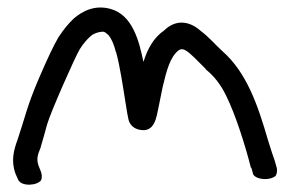

<svg xmlns="http://www.w3.org/2000/svg" viewBox="-20 -581 783 518"><path d="M90 -185C95 -202 101 -222 107 -245C116 -277 181 -424 195 -448C205 -464 216 -476 224 -483C230 -489 239 -492 246 -494C262 -497 261 -496 273 -486C281 -476 287 -462 292 -443V-441H293C304 -402 312 -345 319 -302C322 -281 325 -266 327 -257C331 -243 342 -234 356 -231C398 -222 402 -265 408 -293C411 -309 415 -328 419 -347C429 -389 439 -429 463 -446C474 -453 486 -443 504 -426L535 -395V-394C558 -375 575 -354 590 -323C615 -273 642 -188 657 -128L658 -129L663 -111C665 -106 672 -102 679 -100C696 -95 716 -99 724 -107C727 -113 728 -119 727 -126V-127L721 -148C717 -159 711 -177 703 -203C676 -296 646 -385 580 -443C560 -461 545 -480 521 -498C493 -523 456 -531 423 -499C394 -479 378 -449 367 -414C355 -472 337 -541 278 -557C235 -569 201 -550 179 -531C165 -518 152 -502 138 -481C125 -459 108 -423 86 -372C52 -293 48 -265 28 -206C17 -176 9 -147 22 -112L29 -96C38 -77 81 -80 91 -95C94 -102 93 -111 90 -119L84 -134C78 -152 81 -162 90 -184Z"/></svg>

Font: Stray Cat
Style: ExBd
Weight: 800
Version: Version 1.0